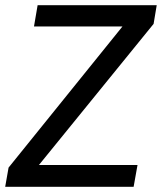

<svg xmlns="http://www.w3.org/2000/svg" viewBox="-28 -720 624 740"><path d="M5 -74 444 -618H103L117 -700H576L564 -628L122 -84H502L487 0H-8Z"/></svg>

Font: ABeeZee
Style: Italic
Weight: 400
Italic angle: -10°
Designer: Anja Meiners
Foundry: Anja Meiners
Version: Version 1.003; ttfautohint (v1.8.3)